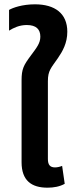

<svg xmlns="http://www.w3.org/2000/svg" viewBox="-20 -860 341 890"><path d="M200 10C229 10 257 5 280 -8L268 -91C258 -87 246 -84 235 -84C212 -84 202 -96 202 -123V-484C202 -533 217 -545 248 -590C270 -622 292 -660 292 -713C292 -798 234 -840 142 -840C83 -840 39 -824 22 -814V-718C43 -731 70 -744 104 -744C148 -744 167 -724 167 -690C167 -660 150 -639 124 -604C89 -557 80 -540 80 -487V-108C80 -23 126 10 200 10Z"/></svg>

Font: Noto Sans Thai SemCond SemBd
Style: Regular
Weight: 600
Width: 4
Designer: Monotype Design Team
Foundry: Monotype Imaging Inc.
Version: Version 2.002